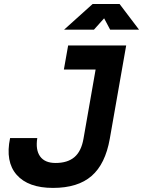

<svg xmlns="http://www.w3.org/2000/svg" viewBox="-20 -918 707 948"><path d="M241.7 9.8Q119.1 9.8 62.3 -54.9Q5.4 -119.6 29.8 -236.3H164.1Q154.8 -178.2 178 -145.8Q201.2 -113.3 254.4 -113.3Q313.5 -113.3 347.4 -142.1Q381.3 -170.9 392.1 -232.4L452.1 -574.7H295.4L316.4 -693.4H603L522 -232.4Q500 -107.9 432.1 -49.1Q364.3 9.8 241.7 9.8ZM296.4 -771.5 437.5 -898.4H570.3L666.5 -771.5H523.9L494.1 -827.6L443.8 -771.5Z"/></svg>

Font: Cascadia Code PL
Style: Bold Italic
Weight: 700
Italic angle: -10°
Monospace: yes
Designer: Aaron Bell
Foundry: Saja Typeworks
Version: Version 2404.023; ttfautohint (v1.8.4)